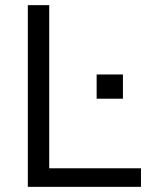

<svg xmlns="http://www.w3.org/2000/svg" viewBox="-20 -725 585 745"><path d="M88 0V-705H171V-72H527V0ZM355 -342V-436H457V-342Z"/></svg>

Font: Mulish
Style: Regular
Weight: 400
Designer: Vernon Adams
Foundry: Vernon Adams
Version: Version 3.603; ttfautohint (v1.8.3)